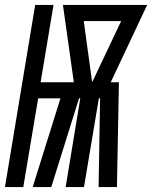

<svg xmlns="http://www.w3.org/2000/svg" viewBox="-46 -755 614 775"><path d="M-26 0 96 -735H170L118 -423H252L208 -735H548L401 -423H434L426 0H352L358 -358H353L293 0H219L278 -358H273L161 0H86L198 -358H108L48 0ZM326 -423 443 -670H292Z"/></svg>

Font: Iosevka Curly Semibold Oblique
Style: Regular
Weight: 600
Italic angle: -9°
Monospace: yes
Designer: Belleve Invis
Foundry: Belleve Invis
Version: Version 11.1.0; ttfautohint (v1.8.3)